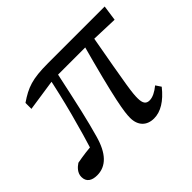

<svg xmlns="http://www.w3.org/2000/svg" viewBox="-114 -641 821 821"><g transform="rotate(-45 296.5 -231.0)"><path d="M60 13C115 13 153 -27 175 -106C197 -184 210 -241 253 -442L212 -443C186 -314 151 -184 111 -56L140 -71L151 -95C113 -94 73 -88 41 -82C26 -72 7 -55 7 -30C7 0 28 13 60 13ZM62 -387 217 -410H438L583 -405L593 -475H251C154 -475 118 -461 62 -423V-387ZM404 13C444 13 484 -11 523 -60L507 -84C485 -66 464 -55 445 -55C424 -55 415 -68 415 -98C415 -131 418 -154 470 -442H419C341 -158 333 -95 333 -61C333 -15 360 13 404 13Z"/></g></svg>

Font: Source Serif 4 Variable
Style: Italic
Weight: 400
Italic angle: -12°
Designer: Frank Grießhammer
Foundry: Adobe Systems Incorporated
Version: Version 4.004;hotconv 1.0.116;makeotfexe 2.5.65601